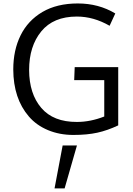

<svg xmlns="http://www.w3.org/2000/svg" viewBox="-20 -754 753 1088"><path d="M289.1 313.5 335 70.3H416L346.2 313.5ZM143.6 -93.8Q55.7 -195.8 55.2 -360.4Q55.2 -469.7 96.7 -553.7Q138.2 -637.7 220.2 -686Q302.7 -734.4 420.9 -734.4Q539.1 -734.4 633.3 -677.7L601.1 -607.9Q510.3 -660.2 415.5 -660.2Q282.7 -660.2 213.9 -576.2Q145 -492.2 145 -357.4Q145.5 -222.7 213.9 -142.6Q282.2 -62.5 416 -63Q492.2 -63 570.8 -93.8V-299.8H400.4L403.3 -373.5H649.9V-43.5Q588.9 -14.6 531.2 -2Q473.6 10.7 395.5 10.7Q317.4 10.7 252 -16.6Q186.5 -43.9 143.6 -93.8Z"/></svg>

Font: Oxygen-Regular
Style: Regular
Weight: 400
Designer: Vernon Adams
Foundry: Vernon Adams
Version: Version Release 0.2.3 webfont; ttfautohint (v0.93.3-1d66) -l